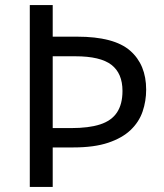

<svg xmlns="http://www.w3.org/2000/svg" viewBox="-20 -734 645 754"><path d="M554 -382Q554 -337 540 -296Q526 -255 493 -223.5Q460 -192 405 -173.5Q350 -155 268 -155H187V0H97V-714H187V-590H283Q428 -590 491 -535Q554 -480 554 -382ZM259 -231Q329 -231 373.5 -245.5Q418 -260 439.5 -292.5Q461 -325 461 -377Q461 -446 417.5 -479.5Q374 -513 276 -513H187V-231Z"/></svg>

Font: Noto Sans Thaana
Style: Regular
Weight: 400
Designer: Monotype Design Team
Foundry: Monotype Imaging Inc.
Version: Version 2.001